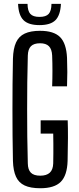

<svg xmlns="http://www.w3.org/2000/svg" viewBox="-20 -967 408 994"><path d="M188.5 7.5Q138 7.5 107.5 -6.8Q77 -21 62.8 -52.2Q48.5 -83.5 47 -133.5Q45.5 -198.5 45 -265.2Q44.5 -332 44.5 -399Q44.5 -466 45 -532.5Q45.5 -599 47 -663.5Q48.5 -715.5 63 -747.2Q77.5 -779 108 -793.2Q138.5 -807.5 187.5 -807.5Q258.5 -807.5 291 -775Q323.5 -742.5 327 -667.5Q328.5 -631 328.5 -594Q328.5 -557 327 -520H250Q251.5 -559 251.5 -600Q251.5 -641 250 -679.5Q248.5 -712.5 233.2 -727.8Q218 -743 187.5 -743Q155.5 -743 140.2 -727.8Q125 -712.5 124 -679.5Q122 -610 121.2 -540Q120.5 -470 120.5 -400.2Q120.5 -330.5 121.2 -260.8Q122 -191 124 -121Q124.5 -88.5 139.8 -73Q155 -57.5 188.5 -57.5Q221 -57.5 237.8 -73Q254.5 -88.5 255.5 -121Q256 -146 256.2 -172.2Q256.5 -198.5 256.2 -224.5Q256 -250.5 255.5 -275.5H190.5V-344H330.5Q332 -304.5 331.8 -252.5Q331.5 -200.5 330 -133.5Q327.5 -58.5 294.5 -25.5Q261.5 7.5 188.5 7.5ZM184.5 -837Q127.5 -837 101.8 -862.5Q76 -888 73.5 -947H122.5Q123 -910.5 137 -895Q151 -879.5 184.5 -879.5Q218 -879.5 232 -895Q246 -910.5 246.5 -947H295.5Q292.5 -888 267 -862.5Q241.5 -837 184.5 -837Z"/></svg>

Font: Big Shoulders Display Thin Medium
Style: Regular
Weight: 500
Version: Version 2.002